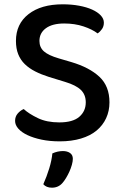

<svg xmlns="http://www.w3.org/2000/svg" viewBox="-20 -642 571 891"><path d="M255 -74Q318 -74 348 -100Q378 -126 378 -167Q378 -203 355 -225Q332 -247 282 -262L207 -285Q172 -296 143.5 -310.5Q115 -325 95 -344.5Q75 -364 64.5 -390.5Q54 -417 54 -452Q54 -531 112.5 -576.5Q171 -622 271 -622Q312 -622 347 -615.5Q382 -609 407.5 -597.5Q433 -586 447.5 -570.5Q462 -555 462 -537Q462 -520 453.5 -507.5Q445 -495 433 -487Q408 -506 367.5 -519.5Q327 -533 278 -533Q223 -533 193 -511Q163 -489 163 -452Q163 -422 184 -403.5Q205 -385 253 -371L311 -354Q395 -329 441.5 -285.5Q488 -242 488 -167Q488 -127 472.5 -93.5Q457 -60 428 -36Q399 -12 355.5 1Q312 14 257 14Q211 14 173 6Q135 -2 107.5 -15Q80 -28 65 -45Q50 -62 50 -81Q50 -101 62 -115Q74 -129 90 -136Q114 -114 155.5 -94Q197 -74 255 -74ZM270 207Q251 229 221 229Q195 229 181 213Q197 177 208.5 139.5Q220 102 223 70Q247 59 272 59Q292 59 305 68Q318 77 318 95Q318 107 313.5 123Q309 139 302 154.5Q295 170 286.5 184Q278 198 270 207Z"/></svg>

Font: Baloo Tammudu 2 Medium
Style: Regular
Weight: 500
Designer: Maithili Shingre, Omkar Shende and Ek Type
Foundry: Ek Type
Version: Version 1.640;hotconv 1.0.111;makeotfexe 2.5.65597; ttfautoh